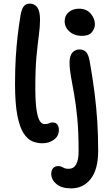

<svg xmlns="http://www.w3.org/2000/svg" viewBox="-20 -780 618 1060"><path d="M214 11Q186 11 159.5 0.5Q133 -10 111 -43Q89 -76 76 -141.5Q63 -207 63 -317Q63 -398 67 -462.5Q71 -527 77.5 -583Q84 -639 93 -693Q99 -730 111 -745Q123 -760 144 -760Q171 -760 186 -739Q201 -718 201 -671Q201 -632 194.5 -585Q188 -538 181.5 -469.5Q175 -401 175 -297Q175 -215 182 -171.5Q189 -128 200 -111.5Q211 -95 225 -95Q243 -95 251 -99.5Q259 -104 268 -104Q289 -104 297 -92Q305 -80 305 -62Q305 -29 278 -9Q251 11 214 11ZM433 -582Q391 -582 364 -605.5Q337 -629 337 -663Q337 -694 359.5 -713Q382 -732 416 -732Q458 -732 481 -704.5Q504 -677 504 -646Q504 -624 488 -603Q472 -582 433 -582ZM373 260Q320 260 291.5 236Q263 212 263 180Q263 159 273.5 148Q284 137 301 137Q316 137 328 144.5Q340 152 359 152Q414 152 414 55Q414 -52 406.5 -129Q399 -206 389 -261.5Q379 -317 371.5 -358.5Q364 -400 364 -435Q364 -472 379.5 -489.5Q395 -507 419 -507Q440 -507 454 -494Q468 -481 475 -443Q491 -353 501.5 -271.5Q512 -190 517 -111Q522 -32 522 52Q522 155 481 207.5Q440 260 373 260Z"/></svg>

Font: Shantell Sans Normal
Style: Regular
Weight: 500
Designer: Stephen Nixon, Anya Danilova, Shantell Martin
Foundry: Arrow Type
Version: Version 1.009;[a7da0bfa3]